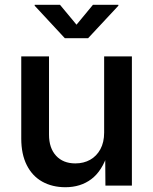

<svg xmlns="http://www.w3.org/2000/svg" viewBox="-20 -784 647 811"><path d="M256.3 6.8Q200.7 6.8 158.4 -16.8Q116.2 -40.5 93 -86.7Q69.8 -132.8 69.8 -198.7V-545.9H187V-215.3Q187 -158.7 216.8 -126.2Q246.6 -93.8 298.3 -93.8Q333.5 -93.8 360.8 -109.1Q388.2 -124.5 404.1 -153.8Q419.9 -183.1 419.9 -224.1V-545.9H537.1V0H425.3L424.3 -134.3H434.6Q411.1 -61.5 365.7 -27.3Q320.3 6.8 256.3 6.8ZM233.4 -763.7 303.2 -679.7 372.6 -763.7H480V-759.8L352.1 -622.6H253.9L126.5 -759.8V-763.7Z"/></svg>

Font: Inter Cardless
Style: Medium
Weight: 500
Designer: Rasmus Andersson
Foundry: rsms
Version: Version 4.001;git-9221beed3